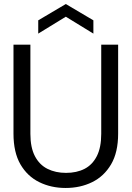

<svg xmlns="http://www.w3.org/2000/svg" viewBox="-20 -922 654 954"><path d="M306 12Q234 12 175 -17Q116 -46 81.5 -105.5Q47 -165 47 -258V-700H131V-257Q131 -189 153.5 -146Q176 -103 216 -83Q256 -63 308 -63Q361 -63 400 -83Q439 -103 461 -146Q483 -189 483 -257V-700H567V-258Q567 -165 532 -105.5Q497 -46 438 -17Q379 12 306 12ZM170 -755V-821L307 -902L444 -821V-755L307 -839Z"/></svg>

Font: DM Sans 36pt
Style: Regular
Weight: 400
Designer: Colophon Foundry, Jonny Pinhorn
Foundry: Colophon Foundry
Version: Version 4.004;gftools[0.9.30]